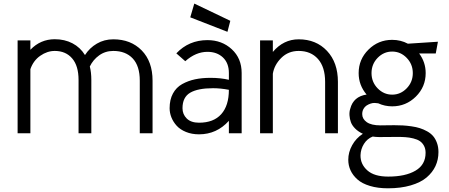

<svg xmlns="http://www.w3.org/2000/svg" viewBox="-20 -728 2451 1049"><path d="M146 -507.3V-456.1Q201.2 -513.7 279.3 -513.7Q333 -513.7 375.7 -491.5Q418.5 -469.2 444.3 -427.2Q469.2 -466.3 509.3 -489.7Q549.3 -513.2 599.1 -513.2Q694.8 -513.2 754.2 -452.6Q813.5 -392.1 813.5 -287.1V0H743.7V-287.1Q743.7 -367.7 705.1 -408.7Q666.5 -449.7 599.1 -449.7Q555.2 -449.7 521.7 -425.5Q488.3 -401.4 470.7 -364.7Q479 -333 479 -291V0H409.2V-291Q409.2 -368.7 374 -409.2Q338.9 -449.7 279.3 -449.7Q237.8 -449.7 200 -423.3Q162.1 -397 146 -350.1V0H76.2V-507.3Z M1019.5 -633.3 1041.5 -708.5 1238.3 -614.3 1222.7 -554.2ZM992.2 -393.6 943.4 -436.5Q1011.7 -508.8 1113.3 -508.8Q1192.4 -508.8 1246.3 -459Q1300.3 -409.2 1300.3 -329.1V0H1230.5V-67.9Q1164.1 5.9 1067.4 5.9Q1027.8 5.9 996.1 -7.1Q964.4 -20 945.3 -41Q926.3 -62 916.5 -86.7Q906.7 -111.3 906.7 -136.7Q906.7 -183.6 924.8 -217Q942.9 -250.5 975.3 -268.6Q1007.8 -286.6 1045.7 -294.7Q1083.5 -302.7 1129.9 -302.7Q1184.6 -302.7 1230.5 -292V-329.1Q1230.5 -383.3 1198 -414.1Q1165.5 -444.8 1113.3 -444.8Q1049.8 -444.8 992.2 -393.6ZM1144 -246.1Q1061 -246.1 1019 -221.4Q977.1 -196.8 977.1 -136.7Q977.1 -103.5 1000.2 -80.6Q1023.4 -57.6 1067.4 -57.6Q1147 -57.6 1188.7 -104.2Q1230.5 -150.9 1230.5 -237.3Q1184.6 -246.1 1144 -246.1Z M1470.7 -507.3V-444.3Q1528.8 -513.2 1611.8 -513.2Q1707 -513.2 1766.6 -450Q1826.2 -386.7 1826.2 -280.8V0H1756.3V-280.8Q1756.3 -361.8 1717.3 -405.8Q1678.2 -449.7 1611.8 -449.7Q1555.2 -449.7 1516.8 -411.6Q1478.5 -373.5 1470.7 -325.2V0H1400.9V-507.3Z M2360.8 -436H2270Q2305.7 -388.2 2305.7 -328.6Q2305.7 -253.4 2252 -200.2Q2198.2 -147 2122.6 -147Q2082 -147 2046.4 -163.6Q2038.1 -165 2027.3 -165.5Q2016.6 -166 2004.4 -161.9Q1992.2 -157.7 1982.2 -151.1Q1972.2 -144.5 1965.6 -132.3Q1959 -120.1 1959 -104.5Q1959 -78.1 1983.9 -60.5Q2008.8 -43 2059.1 -43Q2068.8 -43 2094 -43.5Q2119.1 -43.9 2134.3 -43.9Q2160.2 -43.9 2181.4 -42.7Q2202.6 -41.5 2228.3 -37.8Q2253.9 -34.2 2273.9 -27.8Q2293.9 -21.5 2313.7 -10.5Q2333.5 0.5 2346.4 15.6Q2359.4 30.8 2367.4 53Q2375.5 75.2 2375.5 103Q2375.5 144 2359.4 179Q2343.3 213.9 2310.8 241.5Q2278.3 269 2224.1 284.9Q2169.9 300.8 2099.6 300.8Q2043.9 300.8 2001 287.8Q1958 274.9 1932.9 252.4Q1907.7 230 1895.3 202.9Q1882.8 175.8 1882.8 145Q1882.8 103.5 1904.1 65.2Q1925.3 26.9 1962.4 2.9Q1937 -8.8 1920.2 -25.9Q1903.3 -43 1897 -60.8Q1890.6 -78.6 1889.4 -98.1Q1888.2 -117.7 1893.6 -133.8Q1910.6 -200.7 1982.9 -211.4Q1939.5 -262.7 1939.5 -328.6Q1939.5 -403.8 1993.2 -457Q2046.9 -510.3 2122.6 -510.3Q2169.4 -510.3 2208.5 -489.3L2372.6 -500ZM2201.9 -411.9Q2168.5 -446.3 2122.6 -446.3Q2076.7 -446.3 2043.2 -411.9Q2009.8 -377.4 2009.8 -328.6Q2009.8 -279.8 2043.2 -245.4Q2076.7 -210.9 2122.6 -210.9Q2168.5 -210.9 2201.9 -245.4Q2235.4 -279.8 2235.4 -328.6Q2235.4 -377.4 2201.9 -411.9ZM2101.1 236.8Q2195.3 236.8 2250.2 204.3Q2305.2 171.9 2305.2 106.9Q2305.2 84.5 2296.4 68.4Q2287.6 52.2 2273.9 43Q2260.3 33.7 2238.3 28.3Q2216.3 22.9 2195.8 21.5Q2175.3 20 2147.5 20Q2133.3 20 2101.3 20.5Q2069.3 21 2050.8 20.8Q2032.2 20.5 2016.1 18.1Q1986.3 29.8 1968.5 58.1Q1950.7 86.4 1949.7 120.1Q1948.7 168.5 1986.6 202.6Q2024.4 236.8 2101.1 236.8Z"/></svg>

Font: LilGrotesk
Style: Regular
Weight: 400
Designer: BSozoo
Foundry: BSozoo
Version: Version 1.004;PS 001.004;hotconv 1.0.70;makeotf.lib2.5.58329